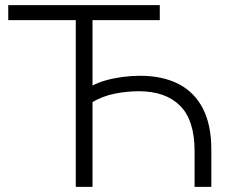

<svg xmlns="http://www.w3.org/2000/svg" viewBox="-20 -725 901 745"><path d="M274 0V-647H12V-705H600V-647H339V-393Q361 -405 391.5 -413.5Q422 -422 456.5 -426.5Q491 -431 523 -431Q611 -431 673 -399Q735 -367 767.5 -303.5Q800 -240 800 -145V0H735V-139Q735 -259 678.5 -315Q622 -371 519 -371Q472 -371 425 -361.5Q378 -352 339 -329V0Z"/></svg>

Font: Nunito Sans 10pt Light
Style: Regular
Weight: 300
Designer: Vernon Adams
Foundry: Vernon Adams
Version: Version 3.101;gftools[0.9.27]